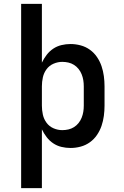

<svg xmlns="http://www.w3.org/2000/svg" viewBox="-20 -755 640 990"><path d="M89 215V-735H196V-432Q206 -453 220.5 -472Q235 -491 254.5 -504Q274 -517 297 -522.5Q320 -528 344 -528Q370 -528 396 -521Q422 -514 443.5 -498.5Q465 -483 480 -461Q495 -439 503.5 -414Q512 -389 515.5 -362.5Q519 -336 519 -310V-210Q519 -184 515.5 -157.5Q512 -131 503.5 -106Q495 -81 480 -59Q465 -37 443.5 -21.5Q422 -6 396 1Q370 8 344 8Q320 8 297 2.5Q274 -3 254.5 -16Q235 -29 220.5 -48Q206 -67 196 -88V215ZM301 -84Q317 -84 332.5 -87.5Q348 -91 361.5 -99.5Q375 -108 385 -120.5Q395 -133 401 -148Q407 -163 409.5 -178.5Q412 -194 412 -210V-310Q412 -326 409.5 -341.5Q407 -357 401 -372Q395 -387 385 -399.5Q375 -412 361.5 -420.5Q348 -429 332.5 -432.5Q317 -436 301 -436Q278 -436 256 -426.5Q234 -417 220 -398Q206 -379 201 -356Q196 -333 196 -310V-210Q196 -187 201 -164Q206 -141 220 -122Q234 -103 256 -93.5Q278 -84 301 -84Z"/></svg>

Font: Iosevka Etoile Semibold
Style: Regular
Weight: 600
Designer: Belleve Invis
Foundry: Belleve Invis
Version: Version 22.1.2; ttfautohint (v1.8.4)